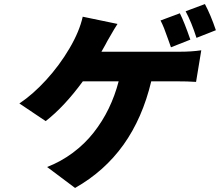

<svg xmlns="http://www.w3.org/2000/svg" viewBox="-20 -849 1093 954"><path d="M76.3 -334.9Q143.1 -379.3 209.3 -451.7Q275.6 -524.1 325.3 -608.7Q375 -693.2 391 -766L563.9 -730.1Q556.5 -719.1 547.2 -703.5Q538 -687.9 527.7 -669.9Q517.4 -652 513.8 -646Q507.8 -633.5 484 -592H873.9Q931.8 -592 980.1 -599.1L954.2 -442.1Q915.8 -445 849.8 -445H731.5Q687.9 -262.1 593.8 -130.1Q499.6 1.8 353 84.9L214.1 -19.2Q283.4 -46.2 342.3 -90.2Q401.3 -134.2 445.1 -190Q489 -245.7 520.1 -309.8Q551.1 -373.9 569.6 -445H391.7Q299.4 -318.9 207 -247.2ZM777.7 -747.2 873.6 -783Q894.9 -741.5 925.8 -652L829.5 -614Q826.3 -622.2 815.3 -653.9Q804.3 -685.7 795.5 -707.9Q786.6 -730.1 777.7 -747.2ZM956.3 -660.9Q931.5 -738.6 902.3 -793L998.2 -828.8Q1027.3 -774.1 1052.6 -698.9Z"/></svg>

Font: Karasuma Gothic
Style: Italic
Weight: 900
Italic angle: -9.39999°
Designer: Rasmus Andersson / Ryoko Nishizuka
Foundry: Genbu
Version: Version 1.00